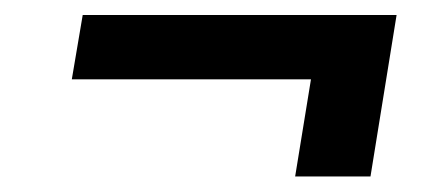

<svg xmlns="http://www.w3.org/2000/svg" viewBox="-20 -413 583 250"><path d="M496.4 -393.5H87.7L73.5 -309.7H384.9L364.3 -183.2H462.4Z"/></svg>

Font: Margiela Sans Text
Style: Italic
Weight: 400
Italic angle: -9.39999°
Designer: Stefan Endress, Andreas Faust
Version: Version 1.100;FEAKit 1.0